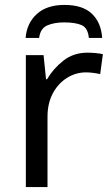

<svg xmlns="http://www.w3.org/2000/svg" viewBox="-20 -760 453 780"><path d="M335 -546Q350 -546 367.5 -544.5Q385 -543 398 -540L387 -459Q374 -462 358.5 -464Q343 -466 329 -466Q288 -466 252 -443.5Q216 -421 194.5 -380.5Q173 -340 173 -286V0H85V-536H157L167 -438H171Q197 -482 238 -514Q279 -546 335 -546ZM242 -740Q316 -740 353.5 -704Q391 -668 395 -606H341Q337 -647 311.5 -658Q286 -669 240 -669Q201 -669 172.5 -657Q144 -645 139 -606H84Q89 -666 129.5 -703Q170 -740 242 -740Z"/></svg>

Font: Noto Sans Historical
Style: Regular
Weight: 400
Designer: Monotype Design Team
Foundry: Monotype Imaging Inc.
Version: Version 2.013; ttfautohint (v1.8.4.7-5d5b)